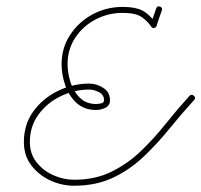

<svg xmlns="http://www.w3.org/2000/svg" viewBox="-20 -582 641 611"><path d="M477 -555Q480 -564 489 -561Q498 -558 495 -549Q491 -537 486.5 -524.5Q482 -512 478 -500Q478 -500 478 -500Q478 -500 478 -500Q475 -491 466 -494Q457 -497 460 -506Q464 -518 468.5 -530.5Q473 -543 477 -555Q477 -555 477 -555Q477 -555 477 -555ZM475 -495Q467 -489 462 -497Q442 -523 423.5 -532Q405 -541 370 -541Q324 -541 284 -520Q244 -499 219.5 -462Q195 -425 195 -378Q195 -351 204 -321.5Q213 -292 233.5 -271.5Q254 -251 286 -251Q292 -251 301.5 -253Q311 -255 311 -263Q311 -281 294.5 -289Q278 -297 264 -297Q217 -297 173.5 -276Q130 -255 102.5 -217.5Q75 -180 75 -130Q75 -93 96 -66Q117 -39 149.5 -24.5Q182 -10 216 -10Q282 -10 333.5 -35Q385 -60 427 -100Q469 -140 506.5 -187Q544 -234 583 -277Q583 -277 583 -277Q583 -277 583 -277Q590 -284 597 -277Q604 -271 598 -264Q557 -219 518 -171Q479 -123 435.5 -82Q392 -41 338.5 -16Q285 9 216 9Q176 9 139.5 -8Q103 -25 79.5 -56Q56 -87 56 -130Q56 -186 86 -227.5Q116 -269 164 -292.5Q212 -316 264 -316Q287 -316 308.5 -302.5Q330 -289 330 -263Q330 -246 315.5 -239Q301 -232 286 -232Q248 -232 223.5 -254.5Q199 -277 187.5 -311Q176 -345 176 -378Q176 -430 203.5 -471.5Q231 -513 275 -536.5Q319 -560 370 -560Q410 -560 432 -549Q454 -538 477 -508Q482 -501 475 -495Z"/></svg>

Font: FRB American Cursive Guidelines Arrows Extralight
Style: Italic
Weight: 200
Italic angle: -25°
Version: Version 2.0;Modular Font Editor K font №1